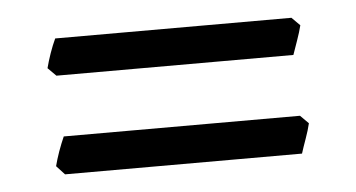

<svg xmlns="http://www.w3.org/2000/svg" viewBox="-30 -417 528 285"><g transform="rotate(-5 234.5 -274.0)"><path d="M424.3 -363.3Q421.9 -353.5 417.5 -341.1Q413.1 -328.6 410.2 -320.3H57.1L44.9 -332.5Q47.4 -342.3 51.5 -354.2Q55.7 -366.2 60.1 -375.5H412.1ZM424.3 -217.3Q421.9 -207 417.5 -194.8Q413.1 -182.6 410.2 -173.3H57.1L44.9 -186.5Q47.4 -196.3 51.5 -208Q55.7 -219.7 60.1 -229.5H412.1Z"/></g></svg>

Font: Akkhara
Style: Regular
Weight: 400
Designer: J. Victor Gaultney
Version: Version 1.00 June 13, 2006, initial release